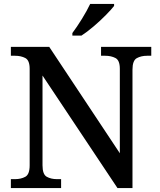

<svg xmlns="http://www.w3.org/2000/svg" viewBox="-20 -951 810 971"><path d="M35 0V-45H56Q86 -45 108 -57Q130 -69 130 -115V-603Q130 -646 108 -657.5Q86 -669 56 -669H35V-714H229L586 -176V-603Q586 -646 564 -657.5Q542 -669 512 -669H491V-714H745V-669H724Q694 -669 672 -657Q650 -645 650 -599V0H574L195 -569V-115Q195 -69 216.5 -57Q238 -45 268 -45H289V0ZM346 -784Q368 -813 394 -855Q420 -897 436 -931H557V-921Q544 -904 515.5 -875Q487 -846 453.5 -817.5Q420 -789 392 -771H346Z"/></svg>

Font: Noto Serif NP Hmong Medium
Style: Regular
Weight: 500
Designer: Dalton Maag Ltd
Foundry: Dalton Maag Ltd
Version: Version 1.001; ttfautohint (v1.8.4.7-5d5b)